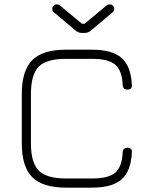

<svg xmlns="http://www.w3.org/2000/svg" viewBox="-20 -861 695 881"><path d="M241 -841Q248 -841 255 -836L356 -752H368L469 -836Q476 -841 483 -841Q492 -841 498 -835Q504 -829 504 -820Q504 -810 496 -804L395 -719Q383 -710 369 -710H355Q341 -710 329 -719L228 -804Q220 -810 220 -820Q220 -829 226 -835Q232 -841 241 -841ZM283 0Q176 0 128 -48Q80 -96 80 -203V-430Q80 -537 128 -585Q176 -633 282 -633H403Q495 -633 538 -595Q581 -557 585 -472Q587 -450 565 -450Q544 -450 543 -471Q540 -538 508.5 -564.5Q477 -591 403 -591H282Q193 -591 157.5 -555Q122 -519 122 -430V-203Q122 -114 158 -78Q194 -42 283 -42H403Q477 -42 508.5 -68.5Q540 -95 543 -162Q544 -183 565 -183Q587 -183 585 -161Q581 -76 538 -38Q495 0 403 0Z"/></svg>

Font: Jura Light
Style: Regular
Weight: 300
Designer: Daniel Johnson, Alexei Vanyashin
Foundry: Daniel Johnson
Version: Version 5.103